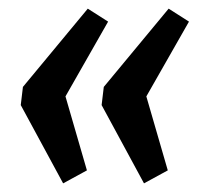

<svg xmlns="http://www.w3.org/2000/svg" viewBox="-20 -542 457 444"><path d="M183 -522 230 -492 112 -285 121 -355 181 -148 126 -118 28 -299 33 -341ZM370 -522 417 -492 299 -285 308 -355 368 -148 313 -118 215 -299 220 -341Z"/></svg>

Font: Pathway Extreme Condensed SemiBold
Style: Italic
Weight: 600
Width: 3
Italic angle: -8°
Version: Version 1.001;gftools[0.9.26]